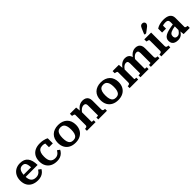

<svg xmlns="http://www.w3.org/2000/svg" viewBox="432 -2558 4302 4302"><g transform="rotate(-45 2583.5 -406.5)"><path d="M187 -265Q187 -211 197.5 -172.5Q208 -134 229 -110.5Q250 -87 279.5 -76Q309 -65 346 -65Q386 -65 414.5 -78Q443 -91 464 -112.5Q485 -134 501 -159L562 -114Q541 -76 509 -47.5Q477 -19 432.5 -3.5Q388 12 331 12Q244 12 178.5 -20Q113 -52 77 -114.5Q41 -177 41 -266Q41 -351 75 -415Q109 -479 170.5 -514Q232 -549 313 -549Q377 -549 424 -530Q471 -511 502 -472Q533 -433 549 -375Q565 -317 566 -240H152V-307H450L426 -281Q425 -337 418 -375Q411 -413 398 -435Q385 -457 364.5 -466.5Q344 -476 314 -476Q285 -476 261.5 -464.5Q238 -453 221.5 -428Q205 -403 196 -363Q187 -323 187 -265Z M956 -66Q994 -66 1022 -80Q1050 -94 1070.5 -117Q1091 -140 1106 -166L1165 -124Q1145 -83 1113 -52.5Q1081 -22 1037.5 -5.5Q994 11 937 11Q849 11 784 -22Q719 -55 683 -118Q647 -181 647 -269Q647 -358 682.5 -420.5Q718 -483 784 -516Q850 -549 942 -549Q997 -549 1039 -540.5Q1081 -532 1109 -521.5Q1137 -511 1149 -502V-341H1027V-482Q1040 -482 1048 -476Q1056 -470 1060.5 -462Q1065 -454 1066 -445.5Q1067 -437 1065 -431Q1047 -450 1017 -461.5Q987 -473 948 -473Q896 -473 863 -450Q830 -427 814.5 -381.5Q799 -336 799 -269Q799 -218 808 -179.5Q817 -141 836.5 -116Q856 -91 885.5 -78.5Q915 -66 956 -66Z M1811 -269Q1811 -183 1776 -120Q1741 -57 1676.5 -22.5Q1612 12 1523 12Q1434 12 1369 -22.5Q1304 -57 1269.5 -120Q1235 -183 1235 -269Q1235 -333 1254.5 -385Q1274 -437 1311.5 -473.5Q1349 -510 1402.5 -529.5Q1456 -549 1523 -549Q1590 -549 1643 -529.5Q1696 -510 1734 -473.5Q1772 -437 1791.5 -385Q1811 -333 1811 -269ZM1387 -269Q1387 -198 1401.5 -152.5Q1416 -107 1446.5 -85Q1477 -63 1523 -63Q1570 -63 1600 -85Q1630 -107 1644.5 -152.5Q1659 -198 1659 -269Q1659 -338 1644.5 -383.5Q1630 -429 1600 -451.5Q1570 -474 1523 -474Q1477 -474 1446.5 -451.5Q1416 -429 1401.5 -383.5Q1387 -338 1387 -269Z M1888 0V-60H1891Q1911 -60 1926 -64.5Q1941 -69 1949 -80.5Q1957 -92 1957 -112V-433Q1957 -445 1950.5 -451.5Q1944 -458 1930.5 -462Q1917 -466 1897 -470L1888 -472V-539H2086L2098 -420L2104 -416V-69Q2104 -66 2113.5 -64Q2123 -62 2136 -61Q2149 -60 2159 -60H2163V0ZM2523 0H2248V-60H2251Q2262 -60 2275.5 -61Q2289 -62 2298 -64Q2307 -66 2307 -69V-382Q2307 -408 2300.5 -425Q2294 -442 2279 -450.5Q2264 -459 2239 -459Q2212 -459 2185.5 -446Q2159 -433 2133.5 -406.5Q2108 -380 2082 -340L2083 -410Q2108 -453 2140 -484.5Q2172 -516 2211 -533Q2250 -550 2295 -550Q2345 -550 2380.5 -532Q2416 -514 2435 -478.5Q2454 -443 2454 -390V-112Q2454 -92 2462 -80.5Q2470 -69 2485 -64.5Q2500 -60 2520 -60H2523Z M3164 -269Q3164 -183 3129 -120Q3094 -57 3029.5 -22.5Q2965 12 2876 12Q2787 12 2722 -22.5Q2657 -57 2622.5 -120Q2588 -183 2588 -269Q2588 -333 2607.5 -385Q2627 -437 2664.5 -473.5Q2702 -510 2755.5 -529.5Q2809 -549 2876 -549Q2943 -549 2996 -529.5Q3049 -510 3087 -473.5Q3125 -437 3144.5 -385Q3164 -333 3164 -269ZM2740 -269Q2740 -198 2754.5 -152.5Q2769 -107 2799.5 -85Q2830 -63 2876 -63Q2923 -63 2953 -85Q2983 -107 2997.5 -152.5Q3012 -198 3012 -269Q3012 -338 2997.5 -383.5Q2983 -429 2953 -451.5Q2923 -474 2876 -474Q2830 -474 2799.5 -451.5Q2769 -429 2754.5 -383.5Q2740 -338 2740 -269Z M3241 0V-60H3244Q3274 -60 3292 -70.5Q3310 -81 3310 -112V-433Q3310 -445 3303.5 -451.5Q3297 -458 3283.5 -462Q3270 -466 3250 -470L3241 -472V-539H3438L3451 -419L3457 -416V-69Q3457 -66 3466 -64Q3475 -62 3487 -61Q3499 -60 3509 -60H3513V0ZM3843 0H3584V-60H3587Q3598 -60 3610.5 -61Q3623 -62 3631.5 -64Q3640 -66 3640 -69V-382Q3640 -408 3634.5 -425Q3629 -442 3616.5 -450.5Q3604 -459 3581 -459Q3556 -459 3532.5 -446.5Q3509 -434 3485 -408.5Q3461 -383 3434 -343L3436 -415Q3462 -457 3492 -486.5Q3522 -516 3559 -533Q3596 -550 3638 -550Q3685 -550 3718.5 -532Q3752 -514 3769.5 -478.5Q3787 -443 3787 -390V-69Q3787 -66 3796 -64Q3805 -62 3817.5 -61Q3830 -60 3841 -60H3843ZM4187 0H3914V-60H3917Q3928 -60 3940.5 -61Q3953 -62 3961.5 -64Q3970 -66 3970 -69V-382Q3970 -408 3964.5 -425Q3959 -442 3946.5 -450.5Q3934 -459 3911 -459Q3886 -459 3862 -446Q3838 -433 3814.5 -408Q3791 -383 3764 -344L3766 -415Q3792 -457 3822.5 -487Q3853 -517 3889 -533.5Q3925 -550 3967 -550Q4015 -550 4048 -532Q4081 -514 4099 -478.5Q4117 -443 4117 -390V-112Q4117 -81 4135 -70.5Q4153 -60 4183 -60H4187Z M4462 -539V-109Q4462 -80 4480 -70Q4498 -60 4529 -60H4531V0H4246V-60H4249Q4280 -60 4298 -70Q4316 -80 4316 -109V-433Q4316 -451 4301 -457.5Q4286 -464 4255 -470L4246 -472V-539ZM4378 -750Q4387 -773 4398.5 -790Q4410 -807 4425.5 -816Q4441 -825 4463 -825Q4493 -825 4511 -807.5Q4529 -790 4529 -765Q4529 -749 4521.5 -734Q4514 -719 4501.5 -706Q4489 -693 4471 -681L4372 -606H4329V-635Z M4951 -327V-265Q4901 -258 4865 -248.5Q4829 -239 4805 -227.5Q4781 -216 4768 -202.5Q4755 -189 4749.5 -172.5Q4744 -156 4744 -137Q4744 -110 4753 -93.5Q4762 -77 4779 -69Q4796 -61 4820 -61Q4845 -61 4866.5 -73Q4888 -85 4908.5 -109.5Q4929 -134 4950 -172L4955 -117Q4935 -75 4909 -46.5Q4883 -18 4849.5 -3.5Q4816 11 4773 11Q4720 11 4682 -4.5Q4644 -20 4624 -52Q4604 -84 4604 -131Q4604 -173 4623 -204Q4642 -235 4683.5 -258Q4725 -281 4791 -297.5Q4857 -314 4951 -327ZM4953 0 4941 -112 4935 -113V-394Q4935 -423 4927 -440.5Q4919 -458 4899.5 -466.5Q4880 -475 4845 -475Q4794 -475 4761 -461Q4728 -447 4714 -431Q4709 -437 4710 -445.5Q4711 -454 4717 -461.5Q4723 -469 4734 -474.5Q4745 -480 4760 -481V-365H4636V-490Q4651 -501 4680.5 -514.5Q4710 -528 4754.5 -538.5Q4799 -549 4857 -549Q4907 -549 4948 -540Q4989 -531 5018 -511Q5047 -491 5063 -460Q5079 -429 5079 -386V-101Q5079 -90 5086.5 -83.5Q5094 -77 5108 -73.5Q5122 -70 5142 -67L5148 -65V0Z"/></g></svg>

Font: Roboto Serif 20pt SemiBold
Style: Regular
Weight: 600
Version: Version 1.008